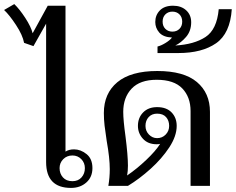

<svg xmlns="http://www.w3.org/2000/svg" viewBox="-96 -911 1156 941"><path d="M130 -117V-795L68 -685L22 -701Q15 -739 -17.5 -788.5Q-50 -838 -76 -862L-26 -891Q0 -866 28 -823Q56 -780 64 -748L138 -883H225V-168Q242 -179 267 -179Q299 -179 328 -156Q357 -133 357 -87Q357 -43 327 -16.5Q297 10 252 10Q130 10 130 -117ZM320 -87Q320 -113 302.5 -131Q285 -149 259 -149Q232 -149 214 -131Q196 -113 196 -87Q196 -60 212.5 -41.5Q229 -23 259 -23Q287 -23 303.5 -41.5Q320 -60 320 -87Z M442 -82Q442 -136 427 -220Q420 -265 416.5 -295.5Q413 -326 413 -357Q413 -453 479 -508Q545 -563 675 -563Q805 -563 869 -509Q933 -455 933 -363V0H838V-367Q838 -435 797.5 -477.5Q757 -520 672 -520Q590 -520 549 -476.5Q508 -433 508 -363Q508 -322 519 -243Q531 -149 531 -99Q531 -72 527 -51Q574 -83 620.5 -127Q667 -171 689 -206Q683 -204 672 -204Q629 -204 604.5 -231Q580 -258 580 -294Q580 -334 605.5 -360Q631 -386 674 -386Q720 -386 745 -360Q770 -334 770 -294Q770 -244 733.5 -188.5Q697 -133 642 -83.5Q587 -34 531 0H435Q442 -41 442 -82ZM733 -294Q733 -320 718 -337Q703 -354 674 -354Q648 -354 632.5 -337Q617 -320 617 -294Q617 -269 634 -251.5Q651 -234 674 -234Q699 -234 716 -251.5Q733 -269 733 -294Z M676 -683Q693 -687 714.5 -700Q736 -713 747 -727Q704 -729 684.5 -751.5Q665 -774 665 -803Q665 -837 687.5 -860Q710 -883 752 -883Q792 -883 816.5 -860.5Q841 -838 841 -802Q841 -759 816 -730Q791 -701 763 -688Q855 -693 911 -729.5Q967 -766 976 -866H1040Q1032 -747 963 -699Q894 -651 778 -651H676ZM797 -805Q797 -827 783.5 -840.5Q770 -854 749 -854Q728 -854 714.5 -840.5Q701 -827 701 -805Q701 -783 714.5 -769.5Q728 -756 749 -756Q770 -756 783.5 -769.5Q797 -783 797 -805Z"/></svg>

Font: TavirajRegular
Style: Regular
Weight: 400
Designer: Katatrad Team
Foundry: CadsonDemak
Version: Version 1.000